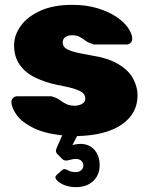

<svg xmlns="http://www.w3.org/2000/svg" viewBox="-20 -550 612 790"><path d="M292 220Q265 220 243.5 211Q222 202 212.5 190Q203 178 214 169L233 152Q242 144 248.5 146Q255 148 264.5 153Q274 158 292 158Q306 158 314.5 150Q323 142 323 131Q323 120 315 112Q307 104 292 104Q281 104 271 107Q261 110 252.5 110.5Q244 111 237 105L217 85Q210 78 210 71.5Q210 65 216 52L236 7Q162 -1 115.5 -24.5Q69 -48 48.5 -77Q28 -106 27 -128Q26 -139 33.5 -146.5Q41 -154 50 -154H188Q191 -154 193.5 -153.5Q196 -153 199 -151Q213 -148 225 -139Q237 -130 251.5 -122.5Q266 -115 287 -115Q304 -115 317.5 -122.5Q331 -130 331 -144Q331 -156 323.5 -165Q316 -174 292 -182.5Q268 -191 215 -201Q166 -211 125.5 -230.5Q85 -250 61.5 -283Q38 -316 38 -364Q38 -405 65 -443Q92 -481 145.5 -505.5Q199 -530 277 -530Q336 -530 381.5 -516Q427 -502 458.5 -481Q490 -460 506.5 -436Q523 -412 524 -393Q525 -382 518 -374.5Q511 -367 502 -367H369Q366 -367 363.5 -367.5Q361 -368 359 -370Q345 -373 333.5 -381.5Q322 -390 309 -397.5Q296 -405 276 -405Q259 -405 248.5 -397Q238 -389 238 -376Q238 -365 245 -356Q252 -347 277 -339Q302 -331 356 -322Q426 -311 468 -285.5Q510 -260 528 -226Q546 -192 546 -158Q546 -83 481.5 -38Q417 7 297 10L278 47Q284 45 294.5 43.5Q305 42 310 42Q347 42 368.5 66.5Q390 91 390 130Q390 170 363.5 195Q337 220 292 220Z"/></svg>

Font: Rubik ExtraBold
Style: Regular
Weight: 800
Designer: Hubert and Fischer
Foundry: Hubert and Fischer
Version: Version 2.300;gftools[0.9.30]